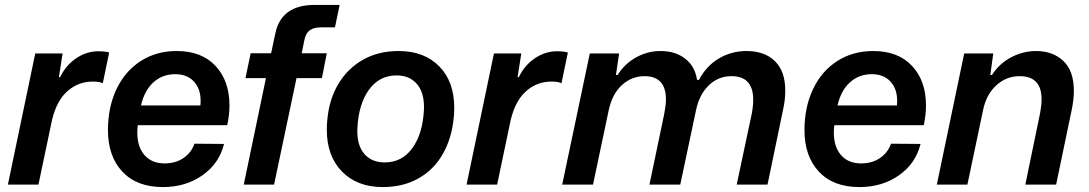

<svg xmlns="http://www.w3.org/2000/svg" viewBox="-20 -749 4417 779"><path d="M123 -532H234L219 -436H224Q247 -484 289 -512.5Q331 -541 379 -541Q406 -541 423 -536L397 -411Q386 -418 356 -418Q298 -418 254 -379.5Q210 -341 191 -262L136 0H12Z M418 -221Q418 -314 452.5 -387Q487 -460 550.5 -501Q614 -542 697 -542Q798 -542 854.5 -481.5Q911 -421 911 -321Q911 -283 902 -241H539Q537 -221 537 -212Q537 -153 566.5 -119.5Q596 -86 648 -86Q692 -86 724 -107.5Q756 -129 769 -166L889 -165Q869 -85 801 -37.5Q733 10 641 10Q535 10 476.5 -52.5Q418 -115 418 -221ZM793 -321Q794 -328 794 -340Q794 -389 766.5 -418.5Q739 -448 691 -448Q639 -448 602.5 -415Q566 -382 552 -321Z M1059 -432H976L997 -533H1080L1097 -613Q1121 -729 1256 -729H1358L1339 -638H1284Q1254 -638 1238 -627Q1222 -616 1216 -591L1204 -533H1306L1286 -432H1183L1092 0H969Z M1306 -222Q1306 -248 1308 -262Q1315 -345 1352.5 -408Q1390 -471 1452.5 -506.5Q1515 -542 1597 -542Q1701 -542 1762 -480Q1823 -418 1823 -312Q1823 -286 1821 -272Q1813 -188 1776.5 -124Q1740 -60 1677.5 -25Q1615 10 1533 10Q1429 10 1367.5 -53Q1306 -116 1306 -222ZM1700 -303Q1703 -370 1673 -406.5Q1643 -443 1589 -443Q1519 -443 1477 -385Q1435 -327 1430 -229Q1427 -162 1457 -126Q1487 -90 1541 -90Q1611 -90 1653 -148Q1695 -206 1700 -303Z M1984 -532H2095L2080 -436H2085Q2108 -484 2150 -512.5Q2192 -541 2240 -541Q2267 -541 2284 -536L2258 -411Q2247 -418 2217 -418Q2159 -418 2115 -379.5Q2071 -341 2052 -262L1997 0H1873Z M2373 -532H2492L2479 -445H2486Q2514 -490 2560.5 -516Q2607 -542 2660 -542Q2720 -542 2760 -511Q2800 -480 2808 -425H2816Q2846 -482 2897 -512Q2948 -542 3009 -542Q3082 -542 3124 -501Q3166 -460 3166 -382Q3166 -344 3158 -308L3094 0H2969L3030 -287Q3036 -319 3036 -344Q3036 -440 2948 -440Q2894 -440 2855.5 -402.5Q2817 -365 2804 -302L2740 0H2615L2675 -287Q2682 -324 2682 -345Q2682 -440 2595 -440Q2543 -440 2503.5 -404Q2464 -368 2450 -303L2386 0H2261Z M3244 -221Q3244 -314 3278.5 -387Q3313 -460 3376.5 -501Q3440 -542 3523 -542Q3624 -542 3680.5 -481.5Q3737 -421 3737 -321Q3737 -283 3728 -241H3365Q3363 -221 3363 -212Q3363 -153 3392.5 -119.5Q3422 -86 3474 -86Q3518 -86 3550 -107.5Q3582 -129 3595 -166L3715 -165Q3695 -85 3627 -37.5Q3559 10 3467 10Q3361 10 3302.5 -52.5Q3244 -115 3244 -221ZM3619 -321Q3620 -328 3620 -340Q3620 -389 3592.5 -418.5Q3565 -448 3517 -448Q3465 -448 3428.5 -415Q3392 -382 3378 -321Z M3892 -532H4010L3998 -445H4005Q4034 -491 4082.5 -516.5Q4131 -542 4184 -542Q4251 -542 4294 -502Q4337 -462 4337 -380Q4337 -346 4328 -302L4265 0H4140L4200 -290Q4206 -322 4206 -346Q4206 -440 4117 -440Q4063 -440 4022.5 -403Q3982 -366 3969 -304L3905 0H3781Z"/></svg>

Font: Mona Sans SemiBold
Style: Italic
Weight: 600
Italic angle: -11.7°
Designer: Deni Anggara
Foundry: GitHub
Version: Version 2.000